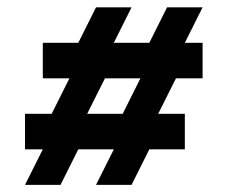

<svg xmlns="http://www.w3.org/2000/svg" viewBox="-20 -606 626 528"><path d="M390.6 -195.3 341.8 -97.7H244.1L293 -195.3H195.3L146.5 -97.7H48.8L97.7 -195.3H48.8V-293H122.1L170.9 -390.6H97.7V-488.3H195.3L244.1 -585.9H341.8L293 -488.3H390.6L439.5 -585.9H537.1L488.3 -488.3H537.1V-390.6H463.9L415 -293H488.3V-195.3ZM317.4 -293 366.2 -390.6H268.6L219.7 -293Z"/></svg>

Font: BabelStone Runic Ruled
Style: Regular
Weight: 400
Designer: Andrew West
Foundry: BabelStone
Version: Version 7.004 November 9, 2023